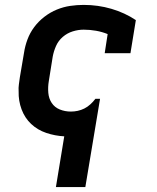

<svg xmlns="http://www.w3.org/2000/svg" viewBox="-20 -548 640 783"><path d="M208 215 242 8Q204 6 168.5 -6Q133 -18 107 -42.5Q81 -67 68 -102Q55 -137 56 -175Q55 -190 57 -204Q59 -218 61 -233L78 -333Q82 -360 92 -387Q102 -414 119.5 -437.5Q137 -461 161 -479.5Q185 -498 212 -509Q239 -520 266.5 -524Q294 -528 321 -528Q380 -528 434.5 -512Q489 -496 534 -466L512 -331H407L419 -409Q397 -418 372 -422.5Q347 -427 321 -427Q299 -427 276.5 -420Q254 -413 236 -397.5Q218 -382 208.5 -360.5Q199 -339 195 -317L179 -217Q175 -193 177 -169.5Q179 -146 191 -128Q203 -110 224 -101.5Q245 -93 269 -93Q283 -93 297 -96Q311 -99 324 -105.5Q337 -112 348.5 -122.5Q360 -133 369 -145H388L328 215Z"/></svg>

Font: Iosevka HT Extended
Style: Bold Italic
Weight: 700
Width: 7
Italic angle: -9°
Monospace: yes
Designer: Belleve Invis
Foundry: Belleve Invis
Version: Version 32.3.0; ttfautohint (v1.8.4)